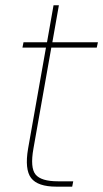

<svg xmlns="http://www.w3.org/2000/svg" viewBox="-20 -698 386 718"><path d="M85 -142.1 151.9 -520H64L67.9 -540H155.8L180.2 -678.2H200.2L175.8 -540H346.2L341.8 -520H171.9L105 -142.1Q92.3 -70.8 113 -45.4Q133.8 -20 196.8 -20H253.9L250 0H190.9Q121.1 0 96.4 -32.2Q71.8 -64.5 85 -142.1Z"/></svg>

Font: SVN-Poppins Thin
Style: Italic
Weight: 100
Italic angle: -10°
Designer: Ninad Kale (Devanagari), Jonny Pinhorn (Latin)
Foundry: Indian Type Foundry
Version: Version 3.002 2017